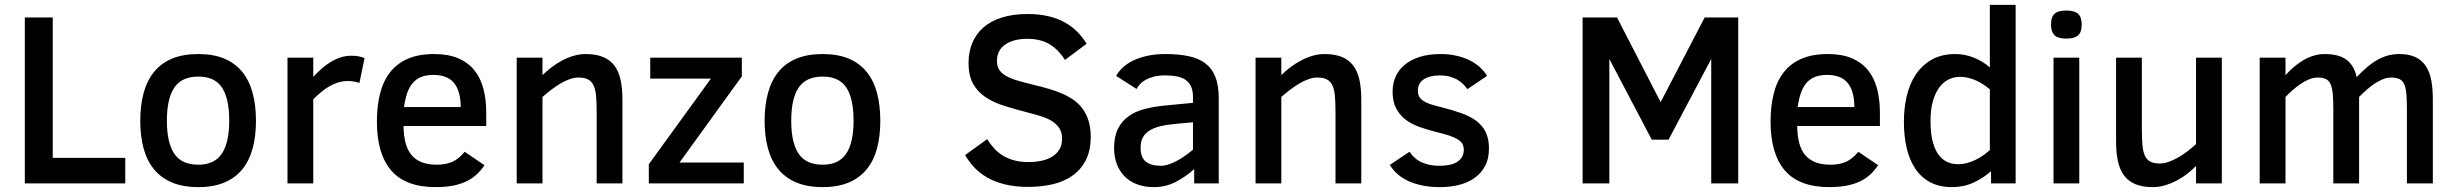

<svg xmlns="http://www.w3.org/2000/svg" viewBox="-20 -747 10001 782"><path d="M81.1 0V-675.8H194.8V-104H490.2V0Z M1022.5 -254.9Q1022.5 -192.4 1009 -142.6Q995.6 -92.8 967 -57.6Q938.5 -22.5 894 -3.7Q849.6 15.1 787.6 15.1Q725.1 15.1 680.2 -3.9Q635.3 -22.9 606.7 -58.1Q578.1 -93.3 564.7 -143.1Q551.3 -192.9 551.3 -254.9Q551.3 -317.9 564.9 -368.2Q578.6 -418.5 607.2 -453.9Q635.7 -489.3 680.4 -508.1Q725.1 -526.9 787.6 -526.9Q849.6 -526.9 894 -508.1Q938.5 -489.3 967 -453.9Q995.6 -418.5 1009 -368.2Q1022.5 -317.9 1022.5 -254.9ZM913.6 -254.9Q913.6 -346.2 884 -390.6Q854.5 -435.1 787.6 -435.1Q720.7 -435.1 690.2 -390.6Q659.7 -346.2 659.7 -254.9Q659.7 -166 689.7 -121.1Q719.7 -76.2 787.6 -76.2Q853.5 -76.2 883.5 -121.1Q913.6 -166 913.6 -254.9Z M1443.8 -409.2Q1436 -412.1 1423.6 -414.6Q1411.1 -417 1397.9 -417Q1376.5 -417 1357.4 -411.1Q1338.4 -405.3 1321 -395.3Q1303.7 -385.3 1287.6 -371.6Q1271.5 -357.9 1255.9 -342.8V0H1150.9V-512.2H1255.9V-434.1Q1272.5 -451.7 1290 -467.3Q1307.6 -482.9 1326.9 -494.6Q1346.2 -506.3 1367.2 -513.2Q1388.2 -520 1411.6 -520Q1429.7 -520 1442.6 -517.3Q1455.6 -514.6 1464.8 -509.8Z M1623.5 -233.9Q1624 -195.3 1631.6 -165.8Q1639.2 -136.2 1655.3 -116.5Q1671.4 -96.7 1697 -86.4Q1722.7 -76.2 1760.3 -76.2Q1795.4 -76.2 1822.5 -88.1Q1849.6 -100.1 1872.6 -128.9L1953.1 -74.2Q1938.5 -52.2 1920.4 -35.6Q1902.3 -19 1878.4 -7.8Q1854.5 3.4 1824 9.3Q1793.5 15.1 1754.4 15.1Q1631.8 15.1 1573.5 -52.5Q1515.1 -120.1 1515.1 -252Q1515.1 -314 1527.6 -364.5Q1540 -415 1567.6 -451.2Q1595.2 -487.3 1639.6 -507.1Q1684.1 -526.9 1748.5 -526.9Q1805.7 -526.9 1845.9 -509.8Q1886.2 -492.7 1911.6 -461.4Q1937 -430.2 1948.7 -386.2Q1960.4 -342.3 1960.4 -289.1V-233.9ZM1856.4 -311Q1856.4 -375 1829.6 -408.4Q1802.7 -441.9 1745.1 -441.9Q1715.8 -441.9 1695.1 -433.3Q1674.3 -424.8 1660.4 -408.2Q1646.5 -391.6 1638.2 -367.2Q1629.9 -342.8 1625.5 -311Z M2410.2 0V-292Q2410.2 -330.1 2407.7 -356.7Q2405.3 -383.3 2397.2 -399.9Q2389.2 -416.5 2374.5 -423.8Q2359.9 -431.2 2335.4 -431.2Q2319.3 -431.2 2301 -424.8Q2282.7 -418.5 2263.9 -407.5Q2245.1 -396.5 2226.1 -382.1Q2207 -367.7 2189.5 -352.1V0H2084.5V-512.2H2189.5V-440.9Q2206.1 -457.5 2226.6 -473.1Q2247.1 -488.8 2269.8 -500.7Q2292.5 -512.7 2316.7 -519.8Q2340.8 -526.9 2365.2 -526.9Q2408.2 -526.9 2437 -514.6Q2465.8 -502.4 2483.2 -478.8Q2500.5 -455.1 2507.8 -420.7Q2515.1 -386.2 2515.1 -341.8V0Z M2622.6 0V-78.1L2875.5 -426.8H2628.4V-512.2H3001.5V-436L2747.6 -85H3009.3V0Z M3565.4 -254.9Q3565.4 -192.4 3552 -142.6Q3538.6 -92.8 3510 -57.6Q3481.4 -22.5 3437 -3.7Q3392.6 15.1 3330.6 15.1Q3268.1 15.1 3223.1 -3.9Q3178.2 -22.9 3149.7 -58.1Q3121.1 -93.3 3107.7 -143.1Q3094.2 -192.9 3094.2 -254.9Q3094.2 -317.9 3107.9 -368.2Q3121.6 -418.5 3150.1 -453.9Q3178.7 -489.3 3223.4 -508.1Q3268.1 -526.9 3330.6 -526.9Q3392.6 -526.9 3437 -508.1Q3481.4 -489.3 3510 -453.9Q3538.6 -418.5 3552 -368.2Q3565.4 -317.9 3565.4 -254.9ZM3456.5 -254.9Q3456.5 -346.2 3427 -390.6Q3397.5 -435.1 3330.6 -435.1Q3263.7 -435.1 3233.2 -390.6Q3202.6 -346.2 3202.6 -254.9Q3202.6 -166 3232.7 -121.1Q3262.7 -76.2 3330.6 -76.2Q3396.5 -76.2 3426.5 -121.1Q3456.5 -166 3456.5 -254.9Z M4422.4 -189.9Q4422.4 -132.8 4402.1 -94Q4381.8 -55.2 4347.2 -31Q4312.5 -6.8 4266.4 3.7Q4220.2 14.2 4168.5 14.2Q4113.8 14.2 4072.8 3.9Q4031.7 -6.3 4001 -23.9Q3970.2 -41.5 3948.5 -64.9Q3926.8 -88.4 3910.6 -115.2L4000.5 -180.2Q4012.7 -161.1 4027.6 -144.3Q4042.5 -127.4 4062.3 -114.7Q4082 -102.1 4108.4 -94.5Q4134.8 -86.9 4169.4 -86.9Q4195.3 -86.9 4220 -91.8Q4244.6 -96.7 4263.7 -107.9Q4282.7 -119.1 4294.2 -137.2Q4305.7 -155.3 4305.7 -182.1Q4305.7 -207.5 4294.7 -224.6Q4283.7 -241.7 4265.1 -253.4Q4246.6 -265.1 4221.7 -272.9Q4196.8 -280.8 4168.5 -288.1Q4116.7 -301.3 4072.3 -315.2Q4027.8 -329.1 3995.1 -350.6Q3962.4 -372.1 3943.6 -405.3Q3924.8 -438.5 3924.8 -490.2Q3924.8 -536.1 3940.4 -573Q3956.1 -609.9 3986.3 -636Q4016.6 -662.1 4061.8 -676Q4106.9 -689.9 4165.5 -689.9Q4209.5 -689.9 4245.8 -681.9Q4282.2 -673.8 4311.8 -658.4Q4341.3 -643.1 4364.7 -620.4Q4388.2 -597.7 4405.8 -568.8L4317.4 -502.9Q4290.5 -545.9 4253.9 -567.4Q4217.3 -588.9 4164.6 -588.9Q4107.4 -588.9 4074 -565.4Q4040.5 -542 4040.5 -499Q4040.5 -477.5 4049.6 -463.1Q4058.6 -448.7 4077.4 -438Q4096.2 -427.2 4124.8 -418.7Q4153.3 -410.2 4192.4 -400.9Q4222.7 -393.6 4251.2 -385.3Q4279.8 -377 4305.4 -366Q4331.1 -355 4352.5 -340.1Q4374 -325.2 4389.4 -304.2Q4404.8 -283.2 4413.6 -255.1Q4422.4 -227.1 4422.4 -189.9Z M4843.8 0V-58.1Q4807.6 -25.9 4767.3 -5.4Q4727.1 15.1 4679.7 15.1Q4640.6 15.1 4610.4 3.4Q4580.1 -8.3 4559.6 -29.5Q4539.1 -50.8 4528.3 -79.8Q4517.6 -108.9 4517.6 -144Q4517.6 -190.4 4533 -221.7Q4548.3 -252.9 4575.4 -272.7Q4602.5 -292.5 4639.9 -302.5Q4677.2 -312.5 4721.7 -316.9L4838.9 -328.1V-352.1Q4838.9 -377.4 4831.3 -394.3Q4823.7 -411.1 4809.3 -421.4Q4794.9 -431.6 4773.7 -435.8Q4752.4 -439.9 4725.6 -439.9Q4699.7 -439.9 4680.4 -435.1Q4661.1 -430.2 4647 -422.4Q4632.8 -414.6 4623.5 -404.5Q4614.3 -394.5 4608.9 -384.8L4525.9 -438Q4535.2 -454.6 4551.5 -470.5Q4567.9 -486.3 4592.3 -498.8Q4616.7 -511.2 4650.1 -519Q4683.6 -526.9 4727.5 -526.9Q4781.2 -526.9 4821.8 -518.1Q4862.3 -509.3 4889.4 -488.8Q4916.5 -468.3 4930.2 -433.8Q4943.8 -399.4 4943.8 -348.1V0ZM4838.9 -249 4765.6 -242.2Q4731.9 -239.3 4705.8 -232.9Q4679.7 -226.6 4661.9 -215.3Q4644 -204.1 4634.8 -187.3Q4625.5 -170.4 4625.5 -146Q4625.5 -105.5 4647 -88.6Q4668.5 -71.8 4707.5 -71.8Q4722.7 -71.8 4739 -77.1Q4755.4 -82.5 4772.2 -91.3Q4789.1 -100.1 4805.9 -112.1Q4822.8 -124 4838.9 -137.2Z M5419.4 0V-292Q5419.4 -330.1 5417 -356.7Q5414.6 -383.3 5406.5 -399.9Q5398.4 -416.5 5383.8 -423.8Q5369.1 -431.2 5344.7 -431.2Q5328.6 -431.2 5310.3 -424.8Q5292 -418.5 5273.2 -407.5Q5254.4 -396.5 5235.4 -382.1Q5216.3 -367.7 5198.7 -352.1V0H5093.8V-512.2H5198.7V-440.9Q5215.3 -457.5 5235.8 -473.1Q5256.3 -488.8 5279.1 -500.7Q5301.8 -512.7 5325.9 -519.8Q5350.1 -526.9 5374.5 -526.9Q5417.5 -526.9 5446.3 -514.6Q5475.1 -502.4 5492.4 -478.8Q5509.8 -455.1 5517.1 -420.7Q5524.4 -386.2 5524.4 -341.8V0Z M6044.4 -142.1Q6044.4 -99.6 6028.1 -69.8Q6011.7 -40 5984.1 -21Q5956.5 -2 5920.4 6.6Q5884.3 15.1 5844.7 15.1Q5804.7 15.1 5772.2 8.3Q5739.7 1.5 5714.4 -10.5Q5689 -22.5 5670.7 -39.1Q5652.3 -55.7 5640.6 -75.2L5720.7 -128.9Q5741.7 -98.1 5772.5 -85Q5803.2 -71.8 5841.8 -71.8Q5860.8 -71.8 5878.9 -74.7Q5897 -77.6 5910.9 -85.2Q5924.8 -92.8 5933.3 -105.5Q5941.9 -118.2 5941.9 -137.2Q5941.9 -151.9 5935.5 -162.1Q5929.2 -172.4 5915.5 -180.4Q5901.9 -188.5 5880.1 -195.6Q5858.4 -202.6 5827.6 -210Q5793 -218.8 5761.2 -230Q5729.5 -241.2 5705.3 -259.5Q5681.2 -277.8 5666.5 -305.4Q5651.9 -333 5651.9 -374Q5651.9 -406.7 5664.1 -434.6Q5676.3 -462.4 5700.9 -482.9Q5725.6 -503.4 5762 -515.1Q5798.3 -526.9 5846.7 -526.9Q5880.4 -526.9 5909.9 -520.5Q5939.5 -514.2 5963.6 -502.4Q5987.8 -490.7 6006.3 -474.4Q6024.9 -458 6036.6 -438L5956.5 -383.8Q5949.2 -394.5 5939 -404.8Q5928.7 -415 5914.8 -422.9Q5900.9 -430.7 5883.5 -435.3Q5866.2 -439.9 5844.7 -439.9Q5803.7 -439.9 5779.3 -424.1Q5754.9 -408.2 5754.9 -377.9Q5754.9 -363.8 5760 -354Q5765.1 -344.2 5776.6 -336.4Q5788.1 -328.6 5806.6 -322.5Q5825.2 -316.4 5851.6 -310.1Q5896 -298.8 5931.9 -286.1Q5967.8 -273.4 5992.7 -254.9Q6017.6 -236.3 6031 -209.2Q6044.4 -182.1 6044.4 -142.1Z M6949.7 0V-506.8L6775.9 -178.2H6707.5L6534.7 -506.8V0H6425.8V-675.8H6565.9L6743.7 -331.1L6922.9 -675.8H7059.6V0Z M7299.8 -233.9Q7300.3 -195.3 7307.9 -165.8Q7315.4 -136.2 7331.5 -116.5Q7347.7 -96.7 7373.3 -86.4Q7398.9 -76.2 7436.5 -76.2Q7471.7 -76.2 7498.8 -88.1Q7525.9 -100.1 7548.8 -128.9L7629.4 -74.2Q7614.7 -52.2 7596.7 -35.6Q7578.6 -19 7554.7 -7.8Q7530.8 3.4 7500.2 9.3Q7469.7 15.1 7430.7 15.1Q7308.1 15.1 7249.8 -52.5Q7191.4 -120.1 7191.4 -252Q7191.4 -314 7203.9 -364.5Q7216.3 -415 7243.9 -451.2Q7271.5 -487.3 7315.9 -507.1Q7360.4 -526.9 7424.8 -526.9Q7481.9 -526.9 7522.2 -509.8Q7562.5 -492.7 7587.9 -461.4Q7613.3 -430.2 7625 -386.2Q7636.7 -342.3 7636.7 -289.1V-233.9ZM7532.7 -311Q7532.7 -375 7505.9 -408.4Q7479 -441.9 7421.4 -441.9Q7392.1 -441.9 7371.3 -433.3Q7350.6 -424.8 7336.7 -408.2Q7322.8 -391.6 7314.5 -367.2Q7306.2 -342.8 7301.8 -311Z M8089.4 0V-49.8Q8057.6 -21.5 8017.8 -3.2Q7978 15.1 7930.7 15.1Q7878.9 15.1 7841.8 -4.6Q7804.7 -24.4 7780.8 -60.1Q7756.8 -95.7 7745.6 -144.5Q7734.4 -193.4 7734.4 -252Q7734.4 -304.7 7745.6 -354.2Q7756.8 -403.8 7782 -442.1Q7807.1 -480.5 7847.2 -503.7Q7887.2 -526.9 7944.8 -526.9Q7982.9 -526.9 8019.8 -512Q8056.6 -497.1 8084.5 -472.2V-727.1H8189.5V0ZM8084.5 -382.8Q8072.8 -393.1 8058.8 -402.3Q8044.9 -411.6 8029.3 -418.7Q8013.7 -425.8 7997.1 -429.9Q7980.5 -434.1 7963.4 -434.1Q7939 -434.1 7917 -423.6Q7895 -413.1 7878.7 -391.1Q7862.3 -369.1 7852.5 -335.2Q7842.8 -301.3 7842.8 -253.9Q7842.8 -168 7871.3 -123Q7899.9 -78.1 7955.6 -78.1Q7973.1 -78.1 7991 -82.8Q8008.8 -87.4 8025.4 -95.5Q8042 -103.5 8057.1 -114Q8072.3 -124.5 8084.5 -136.2Z M8458.5 -647Q8458.5 -614.7 8443.1 -602.3Q8427.7 -589.8 8395.5 -589.8Q8360.4 -589.8 8346.9 -604.5Q8333.5 -619.1 8333.5 -647Q8333.5 -677.2 8347.7 -690.7Q8361.8 -704.1 8395.5 -704.1Q8429.2 -704.1 8443.8 -690.9Q8458.5 -677.7 8458.5 -647ZM8343.8 0V-512.2H8448.7V0Z M8924.3 0V-70.8Q8907.2 -53.7 8887 -38.1Q8866.7 -22.5 8844 -10.7Q8821.3 1 8797.1 8.1Q8772.9 15.1 8748.5 15.1Q8705.6 15.1 8676.8 2.9Q8647.9 -9.3 8630.6 -33Q8613.3 -56.6 8606 -91.1Q8598.6 -125.5 8598.6 -169.9V-512.2H8703.6V-220.2Q8703.6 -181.6 8706.1 -155Q8708.5 -128.4 8716.3 -112.1Q8724.1 -95.7 8738.8 -88.4Q8753.4 -81.1 8777.3 -81.1Q8793.5 -81.1 8811.8 -87.4Q8830.1 -93.8 8849.4 -104.5Q8868.7 -115.2 8887.7 -129.6Q8906.7 -144 8924.3 -160.2V-512.2H9029.3V0Z M9783.2 0V-301.8Q9783.2 -339.8 9781 -364.7Q9778.8 -389.6 9772 -404.3Q9765.1 -418.9 9752.4 -425Q9739.7 -431.2 9718.3 -431.2Q9702.6 -431.2 9686 -424.6Q9669.4 -418 9652.6 -407Q9635.7 -396 9619.4 -381.6Q9603 -367.2 9588.4 -352.1V0H9483.4V-301.8Q9483.4 -340.8 9481 -366Q9478.5 -391.1 9471.7 -405.5Q9464.8 -419.9 9452.4 -425.5Q9439.9 -431.2 9419.4 -431.2Q9402.8 -431.2 9385.3 -424.1Q9367.7 -417 9350.6 -405.5Q9333.5 -394 9317.6 -379.9Q9301.8 -365.7 9288.6 -352.1V0H9183.6V-512.2H9288.6V-440.9Q9305.2 -459.5 9323.7 -475.1Q9342.3 -490.7 9362.1 -502.2Q9381.8 -513.7 9403.3 -520.3Q9424.8 -526.9 9448.2 -526.9Q9506.3 -526.9 9537.1 -503.7Q9567.9 -480.5 9578.6 -433.1Q9599.6 -455.1 9619.6 -472.4Q9639.6 -489.7 9660.4 -501.7Q9681.2 -513.7 9703.6 -520.3Q9726.1 -526.9 9751.5 -526.9Q9792.5 -526.9 9818.8 -513.9Q9845.2 -501 9860.8 -476.8Q9876.5 -452.6 9882.6 -418.5Q9888.7 -384.3 9888.7 -341.8V0Z"/></svg>

Font: Lorenzo Sans Medium
Style: Regular
Weight: 500
Foundry: Intel Corporation
Version: Version 1.00; ttfautohint (v1.5)